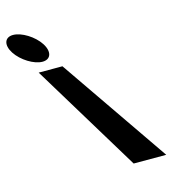

<svg xmlns="http://www.w3.org/2000/svg" viewBox="-363 -652 897 1008"><g transform="rotate(-15 85.5 -148.0)"><path d="M-227.1 -468C-196 -420 -131.1 -380 -85.1 -380C-39.1 -380 -26 -420 -57.1 -468C-88.2 -516 -153.1 -556 -199.1 -556C-245.1 -556 -258.2 -516 -227.1 -468ZM238.4 260H415.4L9.3 -330H-119.7Z"/></g></svg>

Font: Hussar
Style: BdOpOblSeven
Weight: 700
Foundry: Cannot Into Space Fonts
Version: Version 2.00